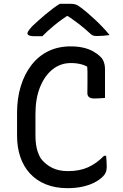

<svg xmlns="http://www.w3.org/2000/svg" viewBox="-20 -962 640 1002"><path d="M332 20Q269 20 219.5 0Q170 -20 136.5 -56.5Q103 -93 86 -143Q69 -193 69 -254V-372Q69 -449 88.5 -512.5Q108 -576 144.5 -623Q181 -670 232.5 -695Q284 -720 349 -720Q386 -720 415.5 -713Q445 -706 467 -693.5Q489 -681 504 -666Q513 -658 518 -647.5Q523 -637 525.5 -625.5Q528 -614 528 -600Q528 -565 528 -526Q528 -487 528 -451Q515 -450 501 -449Q487 -448 472 -448Q454 -448 445 -455Q436 -462 436 -476Q436 -509 436.5 -535.5Q437 -562 436.5 -588Q436 -614 432 -643L458 -599Q432 -619 406 -626Q380 -633 350 -633Q296 -633 254.5 -600Q213 -567 189 -507.5Q165 -448 165 -367V-257Q165 -219 171.5 -189.5Q178 -160 193 -135Q217 -104 251.5 -86.5Q286 -69 335 -69Q395 -69 439.5 -89Q484 -109 523 -149H534Q534 -142 535 -134.5Q536 -127 536 -119.5Q536 -112 536.5 -105Q537 -98 537 -91Q537 -74 531.5 -61.5Q526 -49 517 -41Q498 -22 471 -8.5Q444 5 409 12.5Q374 20 332 20ZM292 -942Q300 -942 311 -942Q322 -942 332.5 -942Q343 -942 350 -942Q364 -942 375 -938.5Q386 -935 407 -919Q419 -910 437 -894.5Q455 -879 475 -860.5Q495 -842 515 -821Q535 -800 552 -779Q537 -777 519.5 -775.5Q502 -774 485 -774Q471 -774 463.5 -777.5Q456 -781 446 -791Q426 -810 393.5 -835.5Q361 -861 310 -894L365 -878Q349 -878 332.5 -878Q316 -878 299 -878L354 -895Q300 -860 263 -829.5Q226 -799 201 -773H161Q147 -773 138.5 -775Q130 -777 126.5 -780.5Q123 -784 123 -788Q123 -793 128.5 -801Q134 -809 148 -825Q162 -838 179.5 -854Q197 -870 217 -886.5Q237 -903 256 -917.5Q275 -932 292 -942Z"/></svg>

Font: Rec Mono Semicasual
Style: Regular
Weight: 400
Version: Version 1.085; ttfautohint (v1.8.4.7-5d5b)